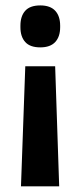

<svg xmlns="http://www.w3.org/2000/svg" viewBox="-20 -522 289 691"><path d="M178.5 -283.5 193 148.5H55.5L71 -283.5ZM125 -502.5Q161 -502.5 178.8 -483.2Q196.5 -464 196.5 -429.5V-424Q196.5 -390 178.8 -370.8Q161 -351.5 125 -351.5Q88 -351.5 70.8 -370.8Q53.5 -390 53.5 -424V-429.5Q53.5 -464 70.8 -483.2Q88 -502.5 125 -502.5Z"/></svg>

Font: Anek Gurmukhi Medium SemiBold
Style: Regular
Weight: 600
Version: Version 1.003